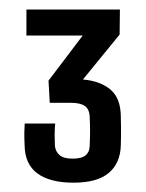

<svg xmlns="http://www.w3.org/2000/svg" viewBox="-20 -820 308 404"><path d="M134.7 -435.6Q85.1 -435.6 58.7 -455.1Q32.2 -474.6 31.8 -514.4Q31.4 -523.7 31.2 -529.3Q31 -534.8 31.2 -541.4Q31.5 -548 32 -560H96.1Q95 -548.4 95 -535.6Q95.1 -522.8 95.5 -514.2Q96.3 -501.7 104.9 -494Q113.5 -486.2 132.5 -486.2Q151.6 -486.2 159.9 -493Q168.3 -499.7 168.7 -512.4Q169.5 -531.9 169.5 -545Q169.5 -558.1 168.7 -574.7Q167.9 -590.7 158.2 -597.2Q148.6 -603.7 128.9 -603.7H84.7L82.1 -650.3L154.1 -745.3H35.6V-800H232.3L231.7 -747.3L154.5 -652.7Q190.6 -649.7 212.2 -631.7Q233.8 -613.6 234.2 -575.5Q234.6 -567.4 234.6 -555.1Q234.6 -542.8 234.6 -531.7Q234.6 -520.7 234.2 -514.6Q233.4 -477 209.1 -456.3Q184.8 -435.6 134.7 -435.6Z"/></svg>

Font: Big Shoulders Text SC Thin
Style: Regular
Weight: 100
Designer: Patric King
Foundry: XO Type Co
Version: Version 2.002